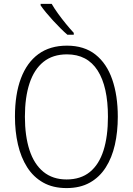

<svg xmlns="http://www.w3.org/2000/svg" viewBox="-20 -960 685 990"><path d="M587.4 -357.9Q587.4 -280.3 572.3 -213.4Q557.1 -146.5 525.1 -96.4Q493.2 -46.4 443.1 -18.3Q393.1 9.8 323.2 9.8Q252.9 9.8 202.4 -18.8Q151.9 -47.4 119.9 -97.9Q87.9 -148.4 72.5 -215.3Q57.1 -282.2 57.1 -358.9Q57.1 -474.1 87.9 -555.9Q118.7 -637.7 178.2 -681.2Q237.8 -724.6 325.2 -724.6Q414.1 -724.6 472.2 -678.7Q530.3 -632.8 558.8 -550Q587.4 -467.3 587.4 -357.9ZM108.4 -358.4Q108.4 -258.8 132.1 -186Q155.8 -113.3 203.9 -74Q252 -34.7 323.2 -34.7Q396 -34.7 443.4 -73.2Q490.7 -111.8 513.7 -184.3Q536.6 -256.8 536.6 -357.9Q536.6 -513.2 483.4 -596.4Q430.2 -679.7 325.2 -679.7Q252 -679.7 203.9 -640.9Q155.8 -602.1 132.1 -530Q108.4 -458 108.4 -358.4ZM246.6 -939.9Q260.3 -916 279.8 -889.2Q299.3 -862.3 320.3 -836.7Q341.3 -811 360.4 -790.5V-780.8H327.6Q310.5 -795.4 291.5 -814.5Q272.5 -833.5 253.4 -854.2Q234.4 -875 217.8 -895Q201.2 -915 189.5 -932.1V-939.9Z"/></svg>

Font: Open Sans SemiCondensed Light
Style: Regular
Weight: 300
Width: 4
Designer: Monotype Design Team
Foundry: Monotype Imaging Inc.
Version: Version 3.000